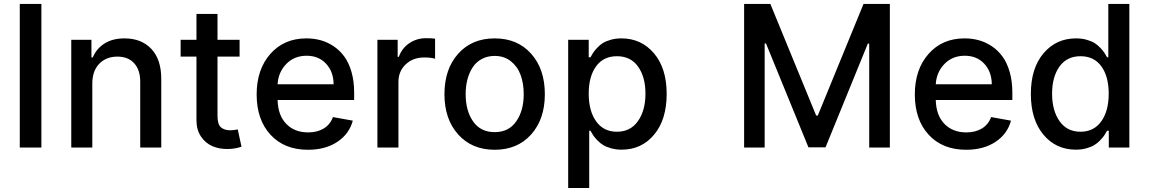

<svg xmlns="http://www.w3.org/2000/svg" viewBox="-20 -747 5817 972"><path d="M189.5 -727.1V0H80.1V-727.1Z M447.3 -323.7V0H340.8V-545.4H442.9V-456.5H449.7Q469.2 -502 510 -527.3Q550.8 -552.7 610.4 -552.7Q695.8 -552.7 746.1 -499.5Q796.4 -446.3 796.4 -347.2V0H689.9V-334Q689.9 -393.1 659.2 -426.8Q628.4 -460.4 574.2 -460.4Q517.6 -460.4 482.4 -424.1Q447.3 -387.7 447.3 -323.7Z M1192.9 -545.4V-460.4H1081.1V-160.2Q1081.1 -117.7 1098.4 -102.5Q1115.7 -87.4 1146 -87.4Q1161.6 -87.4 1183.6 -91.8L1202.6 -4.4Q1171.4 6.8 1133.8 7.3Q1090.8 8.3 1055.2 -7.1Q1019.5 -22.5 997.1 -56.4Q974.6 -90.3 974.6 -138.2V-460.4H894.5V-545.4H974.6V-676.3H1081.1V-545.4Z M1539.1 11.2Q1419.4 11.2 1349.4 -64.9Q1279.3 -141.1 1279.3 -269Q1279.3 -395.5 1348.6 -474.1Q1418 -552.7 1531.2 -552.7Q1569.3 -552.7 1603.8 -543.2Q1638.2 -533.7 1669.4 -512.7Q1700.7 -491.7 1723.4 -460.4Q1746.1 -429.2 1759.5 -382.6Q1772.9 -335.9 1772.9 -278.3V-240.7H1385.3Q1387.2 -163.1 1429.2 -119.9Q1471.2 -76.7 1540 -76.7Q1585.9 -76.7 1618.7 -96.4Q1651.4 -116.2 1665.5 -154.3L1766.1 -136.2Q1748 -68.8 1687.7 -28.8Q1627.4 11.2 1539.1 11.2ZM1385.3 -320.3H1668.9Q1668.5 -383.8 1630.9 -424.3Q1593.3 -464.8 1532.2 -464.8Q1469.2 -464.8 1429 -422.9Q1388.7 -380.9 1385.3 -320.3Z M1890.6 0V-545.4H1993.2V-459H1999Q2014.2 -502.4 2051.8 -528.1Q2089.4 -553.7 2137.7 -553.7Q2164.6 -553.7 2182.6 -551.3V-449.7Q2161.1 -456.1 2127.4 -456.1Q2070.8 -456.1 2033.9 -421.1Q1997.1 -386.2 1997.1 -333V0Z M2230 -270Q2230 -397.5 2299.6 -475.1Q2369.1 -552.7 2484.4 -552.7Q2599.6 -552.7 2668.9 -475.1Q2738.3 -397.5 2738.3 -270Q2738.3 -143.6 2668.9 -66.2Q2599.6 11.2 2484.4 11.2Q2369.1 11.2 2299.6 -66.2Q2230 -143.6 2230 -270ZM2484.4 -78.1Q2555.7 -78.1 2593.5 -132.6Q2631.3 -187 2631.3 -270.5Q2631.3 -324.2 2615.7 -367.2Q2600.1 -410.2 2566.2 -437Q2532.2 -463.9 2484.4 -463.9Q2447.8 -463.9 2419.2 -448.5Q2390.6 -433.1 2373 -406.2Q2355.5 -379.4 2346.4 -345Q2337.4 -310.5 2337.4 -270.5Q2337.4 -186.5 2375 -132.3Q2412.6 -78.1 2484.4 -78.1Z M2856.4 204.6V-545.4H2960.4V-457H2969.2Q2977.1 -471.2 2983.2 -480.5Q2989.3 -489.7 3003.2 -504.9Q3017.1 -520 3032.2 -529.3Q3047.4 -538.6 3072 -545.7Q3096.7 -552.7 3125.5 -552.7Q3226.6 -552.7 3290.8 -477.1Q3355 -401.4 3355 -271.5Q3355 -141.6 3291.5 -65.4Q3228 10.7 3127 10.7Q3098.6 10.7 3074.2 3.9Q3049.8 -2.9 3033.9 -12.5Q3018.1 -22 3004.2 -36.6Q2990.2 -51.3 2983.4 -61.5Q2976.6 -71.8 2969.2 -85H2962.9V204.6ZM2960.4 -272.9Q2960.4 -185.1 2998 -132.6Q3035.6 -80.1 3103 -80.1Q3171.9 -80.1 3209.7 -134Q3247.6 -188 3247.6 -272.9Q3247.6 -357.4 3210.2 -409.9Q3172.9 -462.4 3103 -462.4Q3034.7 -462.4 2997.6 -411.1Q2960.4 -359.9 2960.4 -272.9Z M3747.1 -727.1H3879.9L4111.8 -162.1H4120.1L4351.6 -727.1H4484.9V0H4380.4V-526.4H4373.5L4159.2 -1H4072.8L3857.9 -526.9H3851.1V0H3747.1Z M4871.1 11.2Q4751.5 11.2 4681.4 -64.9Q4611.3 -141.1 4611.3 -269Q4611.3 -395.5 4680.7 -474.1Q4750 -552.7 4863.3 -552.7Q4901.4 -552.7 4935.8 -543.2Q4970.2 -533.7 5001.5 -512.7Q5032.7 -491.7 5055.4 -460.4Q5078.1 -429.2 5091.6 -382.6Q5105 -335.9 5105 -278.3V-240.7H4717.3Q4719.2 -163.1 4761.2 -119.9Q4803.2 -76.7 4872.1 -76.7Q4918 -76.7 4950.7 -96.4Q4983.4 -116.2 4997.6 -154.3L5098.1 -136.2Q5080.1 -68.8 5019.8 -28.8Q4959.5 11.2 4871.1 11.2ZM4717.3 -320.3H5001Q5000.5 -383.8 4962.9 -424.3Q4925.3 -464.8 4864.3 -464.8Q4801.3 -464.8 4761 -422.9Q4720.7 -380.9 4717.3 -320.3Z M5426.8 10.7Q5325.7 10.7 5262.2 -65.4Q5198.7 -141.6 5198.7 -271.5Q5198.7 -401.4 5262.7 -477.1Q5326.7 -552.7 5427.7 -552.7Q5456.5 -552.7 5481.2 -545.7Q5505.9 -538.6 5521 -529.3Q5536.1 -520 5550.3 -504.9Q5564.5 -489.7 5570.6 -480.5Q5576.7 -471.2 5584.5 -457H5590.8V-727.1H5697.3V0H5593.3V-85H5584.5Q5577.1 -71.8 5570.3 -61.5Q5563.5 -51.3 5549.6 -36.6Q5535.6 -22 5519.8 -12.5Q5503.9 -2.9 5479.5 3.9Q5455.1 10.7 5426.8 10.7ZM5450.2 -80.1Q5517.6 -80.1 5555.2 -132.6Q5592.8 -185.1 5592.8 -272.9Q5592.8 -359.9 5555.7 -411.1Q5518.6 -462.4 5450.2 -462.4Q5380.9 -462.4 5343.5 -409.9Q5306.2 -357.4 5306.2 -272.9Q5306.2 -187.5 5343.8 -133.8Q5381.3 -80.1 5450.2 -80.1Z"/></svg>

Font: Interop Med
Style: Regular
Weight: 500
Designer: Rasmus Andersson, Google, Jang Haemin
Foundry: jhaemin
Version: Version 1.007